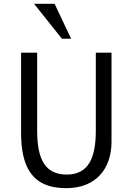

<svg xmlns="http://www.w3.org/2000/svg" viewBox="-20 -967 690 1002"><path d="M351 -765H303L158 -947H265ZM562 -227C562 -91 485 15 325 15C142 15 90 -103 90 -275V-692H174V-285C174 -138 214 -56 328 -56C443 -56 480 -145 480 -285V-692H562Z"/></svg>

Font: Repo Regular
Style: Regular
Weight: 400
Designer: Stefan Peev
Foundry: Context Ltd
Version: Version 1.502